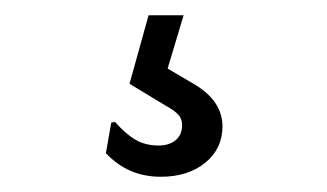

<svg xmlns="http://www.w3.org/2000/svg" viewBox="-20 -39 429 252"><path d="M200 51 234 71Q272 93 272 127Q272 156 249.5 174.5Q227 193 191 193Q148 193 119 162L126 122L131 121Q145 137 158 144.5Q171 152 188 152Q202 152 210.5 145Q219 138 219 125Q219 117 214 111.5Q209 106 198 100L150 71L175 -19H221Z"/></svg>

Font: Alegreya Sans
Style: Regular
Weight: 400
Designer: Juan Pablo del Peral
Foundry: Huerta Tipografica
Version: Version 2.008; ttfautohint (v1.6)